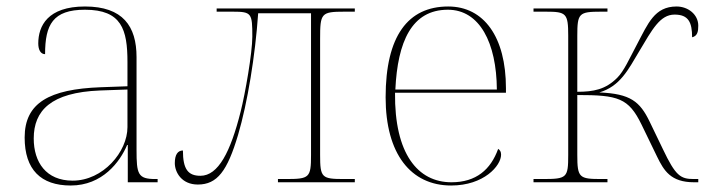

<svg xmlns="http://www.w3.org/2000/svg" viewBox="-20 -562 2183 592"><path d="M198 10C296 10 350 -63 372 -115H374V0H466V-10H459C405 -10 401 -25 401 -100V-386C401 -481 359 -542 242 -542C127 -542 98 -482 98 -428C98 -409 105 -395 119 -395C119 -486 143 -532 242 -532C355 -532 373 -471 373 -371V-296L290 -293C132 -287 56 -245 56 -138C56 -39 106 10 198 10ZM204 -5C122 -5 84 -62 84 -135C84 -221 137 -277 288 -283L373 -286V-170C373 -94 298 -5 204 -5Z M590 7C650 7 681 -35 714 -146C743 -244 767 -390 776 -521H939V-84C939 -14 934 -10 862 -10H837V0H1074V-10H1041C972 -10 967 -14 967 -84V-442C967 -521 970 -526 1042 -526H1074V-536H648V-526H698C756 -526 758 -521 758 -449C758 -399 736 -273 722 -218C691 -94 653 -20 598 -20C560 -20 544 -40 544 -98C528 -98 519 -85 519 -59C519 -31 540 7 590 7Z M1371 10C1472 10 1525 -51 1525 -85C1525 -94 1522 -99 1516 -103C1493 -39 1448 0 1372 0C1268 0 1196 -88 1198 -276H1540V-290C1540 -448 1472 -542 1362 -542C1238 -542 1169 -451 1169 -262C1169 -87 1247 10 1371 10ZM1512 -286H1199C1206 -433 1249 -532 1361 -532C1459 -532 1511 -430 1512 -286Z M1625 0H1853V-10H1834C1766 -10 1760 -14 1760 -84V-269C1886 -269 1918 -260 1958 -178L2006 -79C2027 -36 2048 0 2120 0H2133V-10H2119C2078 -10 2063 -20 2024 -102L1983 -187C1953 -249 1924 -273 1828 -277C1892 -296 1917 -347 1951 -404C1991 -471 2015 -517 2060 -517C2103 -517 2114 -493 2114 -447C2131 -451 2133 -466 2133 -483C2133 -517 2102 -542 2066 -542C1998 -542 1978 -489 1945 -427C1920 -380 1904 -343 1883 -322C1847 -286 1810 -279 1760 -279V-452C1760 -521 1765 -526 1833 -526H1853V-536H1625V-526H1663C1726 -526 1732 -521 1732 -452V-84C1732 -14 1728 -10 1654 -10H1625Z"/></svg>

Font: Noto Serif Display Thin
Style: Regular
Weight: 100
Designer: Monotype Design Team
Foundry: Monotype Imaging Inc.
Version: Version 2.009